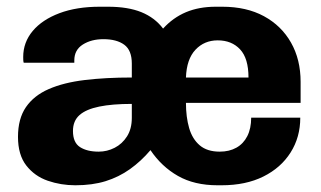

<svg xmlns="http://www.w3.org/2000/svg" viewBox="-20 -541 955 571"><path d="M204 10Q161 10 122 -3.5Q83 -17 58.2 -48.8Q33.5 -80.5 33.5 -134Q33.5 -188 57.2 -222.5Q81 -257 125.2 -276.2Q169.5 -295.5 232 -303Q294.5 -310.5 372 -310.5V-352Q372 -391.5 349.5 -408Q327 -424.5 287.5 -424.5Q251.5 -424.5 226.2 -408.5Q201 -392.5 201 -361.5V-354.5H50.5Q49.5 -357.5 49.2 -362.2Q49 -367 49 -371.5Q49 -415 77.2 -448.8Q105.5 -482.5 156.8 -501.8Q208 -521 276.5 -521H301.5Q360.5 -521 400.5 -504.8Q440.5 -488.5 465 -456Q494.5 -488.5 533.2 -504.8Q572 -521 621.5 -521H641Q713 -521 765 -492.8Q817 -464.5 845.5 -414.2Q874 -364 874 -297.5V-235H533Q533 -193 542.5 -160.2Q552 -127.5 574 -108.8Q596 -90 633.5 -90Q662 -90 683 -101.8Q704 -113.5 715.5 -136.2Q727 -159 727 -191H873Q873 -133 844.2 -87.5Q815.5 -42 763.2 -16Q711 10 639 10H627Q558 10 509.2 -17.8Q460.5 -45.5 427.5 -94.5Q399.5 -61.5 366.5 -38Q333.5 -14.5 294 -2.2Q254.5 10 204 10ZM273.5 -90Q298.5 -90 321 -101.5Q343.5 -113 357.8 -135.5Q372 -158 372 -190.5V-232Q314 -232 275 -224Q236 -216 216.5 -198.8Q197 -181.5 197 -151.5Q197 -117 218 -103.5Q239 -90 273.5 -90ZM533 -310.5H719Q719 -367.5 694 -394.2Q669 -421 627.5 -421Q587.5 -421 561.2 -393Q535 -365 533 -310.5Z"/></svg>

Font: Chivo Medium
Style: Regular
Weight: 500
Designer: Hector Gatti
Foundry: Omnibus-Type
Version: Version 2.002